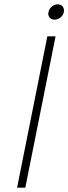

<svg xmlns="http://www.w3.org/2000/svg" viewBox="-20 -868 316 888"><path d="M199 -700H237L97 0H59ZM233 -777Q218 -777 209.5 -787Q201 -797 204 -811Q207 -827 219.5 -837.5Q232 -848 246 -848Q262 -848 270 -837.5Q278 -827 275 -811Q272 -797 259.5 -787Q247 -777 233 -777Z"/></svg>

Font: Albert Sans ExtraLight
Style: Italic
Weight: 250
Italic angle: -11.25°
Designer: Andreas Rasmussen
Foundry: a.Foundry
Version: Version 1.025